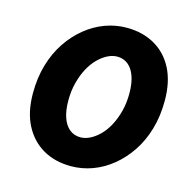

<svg xmlns="http://www.w3.org/2000/svg" viewBox="-100 -762 871 873"><g transform="rotate(15 335.0 -325.0)"><path d="M308 12Q233 12 176.5 -20.5Q120 -53 88 -114.5Q56 -176 56 -264Q56 -337 74 -398.5Q92 -460 124.5 -508.5Q157 -557 199.5 -591.5Q242 -626 291 -644Q340 -662 392 -662Q467 -662 524 -629.5Q581 -597 612.5 -535.5Q644 -474 644 -386Q644 -313 626 -251.5Q608 -190 575.5 -141.5Q543 -93 500.5 -58.5Q458 -24 409 -6Q360 12 308 12ZM316 -126Q338 -126 361 -137.5Q384 -149 405.5 -170.5Q427 -192 443.5 -223Q460 -254 470 -292.5Q480 -331 480 -376Q480 -423 468.5 -456Q457 -489 435.5 -506.5Q414 -524 384 -524Q362 -524 339 -512.5Q316 -501 294.5 -479.5Q273 -458 256.5 -427Q240 -396 230 -357.5Q220 -319 220 -274Q220 -227 231.5 -194Q243 -161 264.5 -143.5Q286 -126 316 -126Z"/></g></svg>

Font: Source Sans 3 Black
Style: Italic
Weight: 900
Italic angle: -11°
Designer: Paul D. Hunt
Foundry: Adobe
Version: Version 3.052;hotconv 1.1.0;makeotfexe 2.6.0